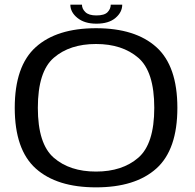

<svg xmlns="http://www.w3.org/2000/svg" viewBox="-20 -802 839 827"><path d="M393.5 5Q224.5 5 134 -76.2Q43.5 -157.5 43.5 -337.5Q43.5 -517.5 134 -599Q224.5 -680.5 393.8 -680.5Q563 -680.5 653.5 -599Q744 -517.5 744 -337.5Q744 -157.5 653.5 -76.2Q563 5 393.5 5ZM393.5 -63Q506.5 -63 575.5 -122.5Q644.5 -182 644.5 -337.5Q644.5 -494 575.5 -553.2Q506.5 -612.5 393.5 -612.5Q280.5 -612.5 211.8 -553.2Q143 -494 143 -337.5Q143 -182 211.8 -122.5Q280.5 -63 393.5 -63ZM395 -700Q344 -700 313.5 -724.8Q283 -749.5 283 -782H333Q333 -764 347.8 -749.8Q362.5 -735.5 395 -735.5Q430 -735.5 443.5 -749.8Q457 -764 457 -782H506.5Q506.5 -749.5 477.5 -724.8Q448.5 -700 395 -700Z"/></svg>

Font: Anybody ExtraExpanded
Style: Regular
Weight: 400
Width: 8
Designer: Tyler Finck
Foundry: Etcetera Type Company
Version: Version 1.010; ttfautohint (v1.8.3) -l 8 -r 50 -G 200 -x 14 